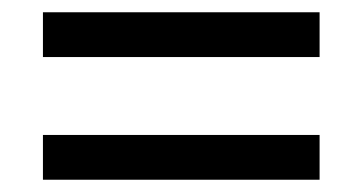

<svg xmlns="http://www.w3.org/2000/svg" viewBox="-20 -479 591 313"><path d="M50 -459H501V-386H50ZM50 -259H501V-186H50Z"/></svg>

Font: hexhindi15
Style: Regular
Weight: 400
Designer: Jelle Bosma - Monotype Design Team
Foundry: Monotype Imaging Inc.
Version: Version 2.006